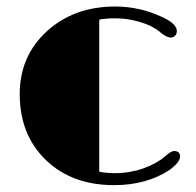

<svg xmlns="http://www.w3.org/2000/svg" viewBox="-20 -550 591 580"><path d="M279.8 -31.2Q302.7 -26.9 325.9 -26.9Q349.1 -26.9 370.8 -30.5Q392.6 -34.2 412.1 -41Q453.6 -55.7 479 -78.1Q497.1 -93.8 505.4 -93.8Q523.9 -93.8 523.9 -77.1Q523.9 -60.5 493.7 -37.6Q423.3 9.3 324.7 9.3Q196.3 9.3 117.2 -67.9Q39.6 -144 39.6 -265.6Q39.6 -380.9 122.1 -456.1Q204.1 -530.3 328.1 -530.3Q398.9 -530.3 464.4 -501Q514.2 -479.5 514.2 -456.5Q514.2 -446.8 508.5 -441.7Q502.9 -436.5 496.1 -436.5Q485.8 -436.5 469.7 -447.8Q438 -478 375.5 -490.2Q353 -494.6 326.2 -494.6Q299.3 -494.6 279.8 -490.7Z"/></svg>

Font: Limelight
Style: Regular
Weight: 400
Designer: Nicole Fally
Foundry: Nicole Fally
Version: Version 1.002